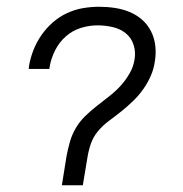

<svg xmlns="http://www.w3.org/2000/svg" viewBox="-20 -548 540 568"><path d="M163 0 177 -87Q181 -108 187 -129Q193 -150 204.5 -169.5Q216 -189 232.5 -205Q249 -221 267 -235Q285 -249 303.5 -263.5Q322 -278 337 -294.5Q352 -311 363.5 -331Q375 -351 378 -372Q382 -395 375 -416Q368 -437 351.5 -450Q335 -463 313 -468Q291 -473 269 -473Q244 -473 219.5 -465.5Q195 -458 175 -440.5Q155 -423 143 -399Q131 -375 127 -351L126 -344H65L66 -354Q70 -377 79 -400Q88 -423 102.5 -444Q117 -465 136.5 -482Q156 -499 179 -509.5Q202 -520 226 -524Q250 -528 273 -528Q297 -528 320 -524.5Q343 -521 363.5 -512.5Q384 -504 400.5 -489.5Q417 -475 427 -455Q437 -435 439.5 -412Q442 -389 438 -366Q435 -344 426 -323.5Q417 -303 404 -284.5Q391 -266 374 -249.5Q357 -233 339.5 -219Q322 -205 303 -191Q284 -177 269.5 -159.5Q255 -142 248 -120.5Q241 -99 238 -78L225 0Z"/></svg>

Font: Iosevka Term Curly Light
Style: Italic
Weight: 300
Italic angle: -9°
Designer: Belleve Invis
Foundry: Belleve Invis
Version: Version 32.3.0